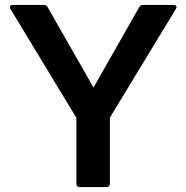

<svg xmlns="http://www.w3.org/2000/svg" viewBox="-20 -754 751 774"><path d="M301 0Q288 0 288 -13V-279L22 -718Q20 -724 20 -725Q20 -729 23 -731.5Q26 -734 31 -734H157Q168 -734 172 -725L357 -401L541 -725Q546 -734 556 -734H680Q688 -734 690.5 -729.5Q693 -725 689 -718L423 -280V-13Q423 0 410 0Z"/></svg>

Font: LINE Seed Sans TH
Style: Bold
Weight: 700
Designer: Dalton Maag Ltd | Thai characters by Cadson Demak Co.,Ltd.
Foundry: Dalton Maag Ltd
Version: Version 1.002